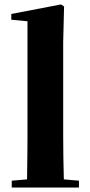

<svg xmlns="http://www.w3.org/2000/svg" viewBox="-20 -846 406 866"><path d="M336 -31V0H33V-31L102 -37Q104 -167 104 -238V-750L31 -757V-783L255 -826L269 -817L265 -656V-238Q265 -135 268 -37Z"/></svg>

Font: Source Han Serif CN Heavy
Style: Regular
Weight: 900
Designer: Ryoko NISHIZUKA  (kana & ideographs); Frank Grießhammer (Latin, Greek & Cyrillic); Wenlong ZHANG  (bopomofo); Sandoll Co
Foundry: Adobe Systems Incorporated
Version: Version 1.000;PS 1;hotconv 16.6.53;makeotf.lib2.5.65590